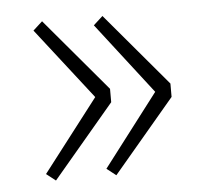

<svg xmlns="http://www.w3.org/2000/svg" viewBox="-38 -514 505 472"><g transform="rotate(-5 214.5 -277.5)"><path d="M82 -81 234 -261V-294L82 -474L59 -453L196 -277L59 -99ZM231 -81 383 -261V-294L231 -474L208 -453L344 -277L208 -99Z"/></g></svg>

Font: Source Han Sans JP VF
Style: Regular
Weight: 250
Designer: Ryoko NISHIZUKA 西塚涼子 (kana, bopomofo & ideographs); Paul D. Hunt (Latin, Greek & Cyrillic); Sandoll Communications 산돌커뮤니
Foundry: Adobe
Version: Version 2.004;hotconv 1.0.118;makeotfexe 2.5.65603